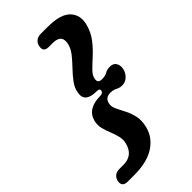

<svg xmlns="http://www.w3.org/2000/svg" viewBox="-313 -801 992 992"><g transform="rotate(-45 183.5 -305.0)"><path d="M222 -304.5Q225.5 -320 204 -320Q116.5 -320 129.5 -384.5Q133.5 -412.5 153 -439Q172.5 -465.5 197.2 -491.2Q222 -517 242.5 -542.2Q263 -567.5 270 -593.5Q286.5 -657 218.5 -657H189.5Q149 -657 158.5 -697.5Q162 -713.5 174.8 -724Q187.5 -734.5 210.5 -734.5H258Q352.5 -734.5 388.2 -696.8Q424 -659 409 -600.5Q397.5 -556.5 371.8 -523Q346 -489.5 317 -463.2Q288 -437 266.2 -415.2Q244.5 -393.5 241.5 -373Q235.5 -344.5 267 -344.5Q291 -344.5 305 -353.2Q319 -362 341 -362Q366.5 -362 376.5 -343.8Q386.5 -325.5 380.5 -301.5Q374.5 -278.5 357.2 -263.2Q340 -248 317.5 -248Q302.5 -248 293.5 -252.2Q284.5 -256.5 274.5 -260.8Q264.5 -265 247 -265Q212.5 -265 204 -234Q198.5 -213 209 -190.2Q219.5 -167.5 233.8 -140.8Q248 -114 255.5 -80.5Q263 -47 251.5 -4.5Q236 53.5 181.2 88.5Q126.5 123.5 31.5 123.5H-12.5Q-36 123.5 -43.8 112.2Q-51.5 101 -47.5 83.5Q-38 46.5 3.5 46.5H32.5Q100.5 46.5 118.5 -21.5Q125 -46 119 -70.8Q113 -95.5 102.8 -120.2Q92.5 -145 86.5 -169.8Q80.5 -194.5 87 -220Q96.5 -256 125.2 -273Q154 -290 196.5 -290Q219 -290 222 -304.5Z"/></g></svg>

Font: Fraunces 72pt SuperSoft
Style: Bold Italic
Weight: 700
Italic angle: -16°
Version: Version 1.000;[0bf87f6ff]